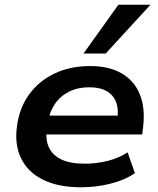

<svg xmlns="http://www.w3.org/2000/svg" viewBox="-20 -784 670 814"><path d="M324 10Q227 10 162.5 -22Q98 -54 69.5 -112.5Q41 -171 52 -249Q62 -326 103 -383Q144 -440 210.5 -472Q277 -504 362 -504Q443 -504 496.5 -472.5Q550 -441 573 -383.5Q596 -326 587 -248L583 -214H154L165 -294H498L477 -275Q484 -319 472.5 -350Q461 -381 432.5 -397.5Q404 -414 358 -414Q310 -414 273 -395.5Q236 -377 213 -343.5Q190 -310 183 -266L180 -250Q171 -199 185.5 -163.5Q200 -128 238 -109Q276 -90 339 -90Q390 -90 437 -102Q484 -114 521 -138L552 -50Q510 -21 449 -5.5Q388 10 324 10ZM334 -557 482 -764H618L428 -557Z"/></svg>

Font: Nunito Sans 10pt SemiExpanded
Style: Bold Italic
Weight: 700
Width: 6
Italic angle: -9°
Designer: Vernon Adams
Foundry: Vernon Adams
Version: Version 3.101;gftools[0.9.27]